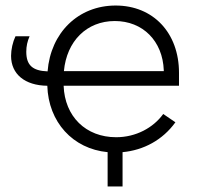

<svg xmlns="http://www.w3.org/2000/svg" viewBox="-20 -546 719 694"><path d="M369 128H423V4C499 -3 568 -40 614 -104L570 -134C534 -84 471 -50 400 -50C290 -50 214 -125 210 -236H627V-283C627 -427 534 -526 398 -526C263 -526 163 -428 152 -288C97 -290 75 -311 75 -359C75 -379 79 -397 87 -415H36C26 -394 20 -367 20 -344C20 -278 70 -237 151 -236C155 -105 243 -8 369 4ZM211 -289C221 -397 293 -470 395 -470C496 -470 568 -398 572 -292V-289Z"/></svg>

Font: Fixel Text Light
Style: Regular
Weight: 300
Width: 4
Designer: AlfaBravo + MacPaw
Foundry: Kyrylo Tkachov, Marchela Mozhyna, Serhii Makarenko, Maria Weinstein, Zakhar Kryvoshyya
Version: Version 1.211